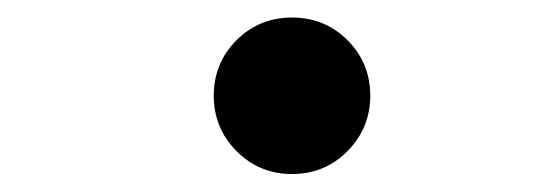

<svg xmlns="http://www.w3.org/2000/svg" viewBox="-20 -472 626 218"><path d="M311.5 -274.4Q274.4 -274.4 248.5 -300.5Q222.7 -326.6 222.7 -363.2Q222.7 -400.4 248.5 -426.3Q274.4 -452.1 311.5 -452.1Q348.8 -452.1 374.6 -426.3Q400.4 -400.5 400.4 -363.3Q400.4 -326.7 374.6 -300.5Q348.8 -274.4 311.5 -274.4Z"/></svg>

Font: Cascadia Mono NF
Style: Italic
Weight: 400
Italic angle: -10°
Monospace: yes
Designer: Aaron Bell
Foundry: Saja Typeworks
Version: Version 2404.023